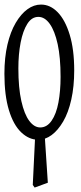

<svg xmlns="http://www.w3.org/2000/svg" viewBox="-24 -576 362 853"><path d="M129.9 257.3 121.6 245.6 133.3 4.9H173.3L188.5 235.8ZM146 44.9Q105 44.9 70.3 12Q35.6 -21 15.6 -86.7Q-4.4 -152.3 -4.4 -248.5Q-4.4 -320.3 9 -377.7Q22.5 -435.1 45.9 -474.6Q69.3 -514.2 97.9 -534.9Q126.5 -555.7 158.2 -555.7Q199.2 -555.7 232.4 -521.5Q265.6 -487.3 285.6 -421.9Q305.7 -356.4 305.7 -263.2Q305.7 -191.4 292.7 -133.5Q279.8 -75.7 256.6 -36.1Q233.4 3.4 205.1 24.2Q176.8 44.9 146 44.9ZM154.8 -9.8Q184.6 -9.8 205.3 -39.8Q226.1 -69.8 235.6 -120.8Q245.1 -171.9 245.1 -234.4Q245.1 -320.8 232.2 -379.9Q219.2 -439 197 -470Q174.8 -501 146.5 -501Q116.7 -501 97.2 -469.7Q77.6 -438.5 67.6 -386.7Q57.6 -335 57.6 -272.5Q57.6 -186 70.8 -127.2Q84 -68.4 106 -39.1Q127.9 -9.8 154.8 -9.8Z"/></svg>

Font: Scarab Serif
Style: Condensed
Weight: 400
Designer: John Roberts
Foundry: Scarab
Version: 1.0